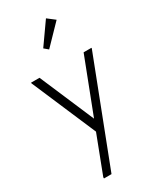

<svg xmlns="http://www.w3.org/2000/svg" viewBox="-236 -774 889 1082"><g transform="rotate(-30 209.0 -232.5)"><path d="M99 232 192 -11 13 -429V-433H68L219 -80L355 -433H406V-429L148 240H99ZM315 -668 195 -544 169 -566 267 -705Z"/></g></svg>

Font: Tilda Sans Light
Style: Regular
Weight: 300
Designer: ParaType Ltd
Foundry: ParaType Ltd
Version: Version 1.009